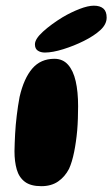

<svg xmlns="http://www.w3.org/2000/svg" viewBox="-20 -633 396 676"><path d="M125.5 22.5Q88 22.5 67.5 7Q47 -8.5 39 -36.2Q31 -64 31 -100.5Q31 -114.5 31.8 -129.8Q32.5 -145 33.2 -161Q34 -177 35.5 -193.5Q37 -210 39 -226.5Q41 -243 43.5 -259.8Q46 -276.5 49 -292Q64 -357 93.5 -391.5Q123 -426 171.5 -426Q201 -426 219.5 -405.2Q238 -384.5 246.5 -347.2Q255 -310 255 -259Q255 -237 254.2 -215.5Q253.5 -194 251.8 -173.8Q250 -153.5 247.2 -134.2Q244.5 -115 241 -97.8Q237.5 -80.5 233 -65.5Q228.5 -50.5 223 -38.5Q208.5 -10.5 184.5 6Q160.5 22.5 125.5 22.5ZM138 -448Q123 -448 113 -454.8Q103 -461.5 103 -477Q103 -496 131.8 -522Q160.5 -548 201.5 -573Q230.5 -590 260.2 -601.5Q290 -613 310.5 -613Q332 -613 343.8 -603Q355.5 -593 355.5 -571Q355.5 -547.5 333.5 -527.2Q311.5 -507 275.5 -489Q240.5 -471.5 202.8 -459.8Q165 -448 138 -448Z"/></svg>

Font: Gluten SemiBold
Style: Regular
Weight: 600
Designer: Tyler Finck
Foundry: Etcetera Type Company
Version: Version 1.300